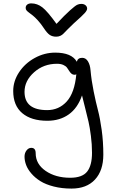

<svg xmlns="http://www.w3.org/2000/svg" viewBox="-20 -855 672 1135"><path d="M460 -832Q476.1 -832 485.6 -824Q495.1 -815.9 495.1 -804.2Q495.1 -793.9 481.4 -778.3Q467.8 -762.7 416 -716.8Q397.9 -700.2 379.9 -681.6Q361.8 -663.1 354.7 -655.8Q347.7 -648.4 336.9 -643.3Q326.2 -638.2 312 -638.2Q289.6 -638.2 273.9 -648.7Q258.3 -659.2 238.8 -689Q221.7 -714.8 203.9 -734.4Q186 -753.9 173.8 -763.4Q161.6 -772.9 151.6 -780.3Q141.6 -787.6 136.7 -793.7Q131.8 -799.8 131.8 -808.1Q131.8 -820.8 140.9 -827.9Q149.9 -835 165 -835Q200.2 -835 230.5 -811.5Q260.7 -788.1 314 -713.9Q363.8 -767.1 394 -793.9Q424.3 -820.8 435.8 -826.4Q447.3 -832 460 -832ZM402.8 259.8Q345.7 259.8 297.9 247.6Q250 235.4 218.8 215.8Q187.5 196.3 165.8 171.1Q144 146 134.5 120.6Q125 95.2 125 70.8Q125 49.8 136.7 34.4Q148.4 19 165 19Q190.9 19 190.9 50.8Q190.9 114.7 249.8 155.3Q308.6 195.8 395 195.8Q466.3 195.8 495.1 159.4Q523.9 123 523.9 47.9Q523.9 -1.5 517.3 -52.2Q510.7 -103 503.4 -134.8Q496.1 -166.5 483.2 -217.3Q470.2 -268.1 464.8 -291Q439 -215.8 386.2 -178.5Q333.5 -141.1 259.8 -141.1Q165 -141.1 111.6 -186Q58.1 -231 58.1 -316.9Q58.1 -375.5 92.8 -428Q127.4 -480.5 185.1 -512.2Q242.7 -543.9 306.2 -543.9Q403.3 -543.9 434.1 -490.2Q439.5 -513.2 465.8 -513.2Q487.3 -513.2 500 -492.2Q512.7 -471.2 515.1 -439.9Q520.5 -379.4 533.7 -314.5Q546.9 -249.5 559.1 -203.4Q571.3 -157.2 581.1 -87.2Q590.8 -17.1 590.8 59.1Q590.8 153.3 541.5 206.5Q492.2 259.8 402.8 259.8ZM125 -312Q125 -204.1 258.8 -204.1Q328.1 -204.1 374.5 -255.1Q420.9 -306.2 431.2 -416Q426.8 -413.1 421.9 -413.1Q410.2 -413.1 402.3 -419.7Q394.5 -426.3 388.9 -435.8Q383.3 -445.3 376 -455.1Q368.7 -464.8 353.8 -471.4Q338.9 -478 316.9 -478Q237.8 -478 181.4 -427.7Q125 -377.4 125 -312Z"/></svg>

Font: Shantell Sans Irregular
Style: Regular
Weight: 300
Designer: Stephen Nixon, Anya Danilova, Shantell Martin
Foundry: Arrow Type
Version: Version 1.006;[9816181b4]